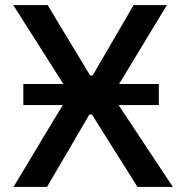

<svg xmlns="http://www.w3.org/2000/svg" viewBox="-20 -733 730 753"><path d="M33 0Q63 -49.5 93 -99.5Q123 -150 156 -205L226.5 -321H71.5V-403.5H228.5L169 -497.5Q136.5 -548.5 103.5 -600.5Q70.5 -652 32 -713H167Q194.5 -667 221 -623Q247.5 -579 271.5 -539.5L333.5 -437H343.5L403.5 -540.5Q427 -580.5 452.5 -624.5Q478 -668.5 504 -713H634.5Q599.5 -655.5 568 -603.5Q536.5 -551 509.5 -506.5L447 -403.5H603V-321H445L512.5 -219.5Q550.5 -162 585.5 -109.2Q620.5 -56.5 658 0H519Q491 -45 465.8 -85Q440.5 -125 417 -162L340.5 -284H330.5L259 -161.5Q236 -122.5 213.2 -83.5Q190.5 -44.5 164.5 0Z"/></svg>

Font: Heraclito Medium
Style: Regular
Weight: 500
Designer: Kostas Bartsokas (font) & Cristiano Sobral (main changes)
Foundry: Kostas Bartsokas (font) & Cristiano Sobral (main changes)
Version: Version 1.00;July 8, 2020;FontCreator 13.0.0.2655 64-bit